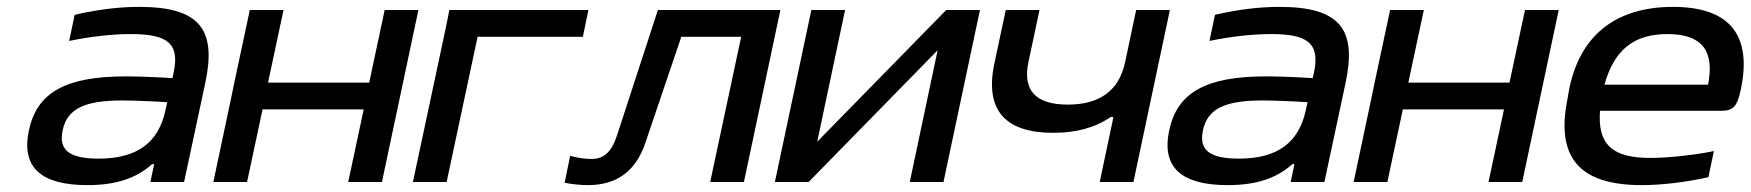

<svg xmlns="http://www.w3.org/2000/svg" viewBox="-20 -529 5088 558"><path d="M385 -509C323 -509 263 -501 197 -486L181 -410C244 -423 306 -430 360 -430C466 -430 504 -404 484 -315L481 -302C417 -306 371 -307 345 -307C169 -307 87 -259 64 -150C41 -42 100 9 234 9C318 9 376 -11 422 -52H428L417 0H515L577 -290C609 -442 562 -509 385 -509ZM162 -150C175 -212 224 -237 335 -237C366 -237 419 -235 466 -232L461 -209C441 -115 379 -68 267 -68C181 -68 150 -93 162 -150Z M600 0H698L743 -211H1037L992 0H1090L1196 -500H1098L1053 -289H759L804 -500H706L661 -289L653 -250Z M1180 0H1278L1368 -422H1674L1690 -500H1286L1276 -450Z M1856 -115 1960 -422H2134L2044 0H2142L2248 -500H1892L1774 -138C1757 -85 1734 -67 1698 -67C1683 -67 1659 -70 1637 -76L1621 2C1639 6 1666 9 1689 9C1775 9 1829 -34 1856 -115Z M2232 0H2330L2705 -383L2624 0H2722L2828 -500H2730L2355 -117L2436 -500H2338Z M3274 0 3380 -500H3282L3250 -349C3232 -263 3173 -225 3083 -225C2987 -225 2952 -269 2969 -349L3001 -500H2903L2870 -345C2841 -208 2902 -143 3041 -143C3108 -143 3163 -158 3208 -189H3216L3176 0Z M3699 -509C3637 -509 3577 -501 3511 -486L3495 -410C3558 -423 3620 -430 3674 -430C3780 -430 3818 -404 3798 -315L3795 -302C3731 -306 3685 -307 3659 -307C3483 -307 3401 -259 3378 -150C3355 -42 3414 9 3548 9C3632 9 3690 -11 3736 -52H3742L3731 0H3829L3891 -290C3923 -442 3876 -509 3699 -509ZM3476 -150C3489 -212 3538 -237 3649 -237C3680 -237 3733 -235 3780 -232L3775 -209C3755 -115 3693 -68 3581 -68C3495 -68 3464 -93 3476 -150Z M3914 0H4012L4057 -211H4351L4306 0H4404L4510 -500H4412L4367 -289H4073L4118 -500H4020L3975 -289L3967 -250Z M5039 -268C5072 -422 5012 -509 4842 -509C4674 -509 4566 -424 4538 -256L4536 -244C4501 -75 4566 9 4751 9C4808 9 4877 1 4945 -14L4961 -90C4910 -79 4828 -70 4777 -70C4664 -70 4623 -110 4630 -207H4983C5019 -207 5029 -222 5039 -268ZM4643 -283C4671 -383 4727 -430 4826 -430C4929 -430 4963 -379 4944 -283Z"/></svg>

Font: LT Wave
Style: Italic
Weight: 400
Designer: Daniel Lyons
Version: Version 2.5 (Glyphs App)